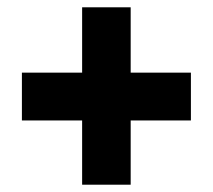

<svg xmlns="http://www.w3.org/2000/svg" viewBox="-20 -617 583 526"><path d="M338 -418V-597H205V-418H40V-287H205V-111H338V-287H503V-418Z"/></svg>

Font: Noto Sans Thai Looped UI Narrow Black
Style: Regular
Weight: 900
Width: 4
Designer: Cadson Demak Team
Foundry: Cadson Demak Co., Ltd.
Version: Version 1.000